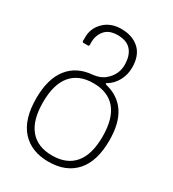

<svg xmlns="http://www.w3.org/2000/svg" viewBox="-175 -584 815 907"><g transform="rotate(30 232.5 -130.0)"><path d="M33 -3Q33 -110 79.5 -168.5Q126 -227 211 -233Q251 -238 274 -259Q316 -295 316 -348Q316 -398 292 -426Q268 -454 218 -454Q171 -454 148.5 -427Q126 -400 126 -363V-348Q126 -341 119 -341H96Q89 -341 89 -348V-369Q89 -418 125 -453Q161 -488 218 -488Q279 -488 316 -454.5Q353 -421 353 -355Q353 -315 335 -282.5Q317 -250 288 -233Q282 -230 282 -228Q282 -226 289 -223Q359 -206 395.5 -151.5Q432 -97 432 -3Q432 111 379.5 169.5Q327 228 232 228Q138 228 85.5 169.5Q33 111 33 -3ZM232 194Q312 194 353.5 144.5Q395 95 395 -3Q395 -101 353.5 -150.5Q312 -200 232 -200Q153 -200 111.5 -150.5Q70 -101 70 -3Q70 95 111.5 144.5Q153 194 232 194Z"/></g></svg>

Font: Barlow GEO Extra Light
Style: Regular
Weight: 200
Designer: Jeremy Tribby
Foundry: Tribby Type
Version: Version 1.408